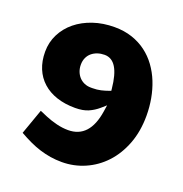

<svg xmlns="http://www.w3.org/2000/svg" viewBox="-124 -788 863 903"><g transform="rotate(20 308.0 -337.0)"><path d="M106.4 -189 143.1 -173.3Q169.9 -162.1 199.5 -154.8Q229 -147.5 257.3 -147.5Q364.3 -147.5 385.7 -287.6L390.6 -319.8L366.7 -298.8Q344.7 -279.8 318.4 -268.3Q292 -256.8 252.4 -256.8Q201.2 -256.8 160.2 -270.5Q119.1 -284.2 90.1 -310.3Q61 -336.4 45.7 -373.5Q30.3 -410.6 30.3 -457.5Q30.3 -504.9 50.8 -545.4Q71.3 -585.9 107.2 -615.2Q143.1 -644.5 192.1 -661.1Q241.2 -677.7 298.8 -677.7Q347.2 -677.7 387 -664.3Q426.8 -650.9 458 -627.4Q489.3 -604 512.7 -571.8Q536.1 -539.6 551.3 -501.7Q566.4 -463.9 574 -421.9Q581.5 -379.9 581.5 -337.4Q581.5 -258.8 557.4 -195.6Q533.2 -132.3 491.9 -88.1Q450.7 -43.9 396 -20Q341.3 3.9 280.8 3.9Q251 3.9 223.6 -0.5Q196.3 -4.9 169.7 -13.2Q143.1 -21.5 116.5 -33.9Q89.8 -46.4 61.5 -62.5ZM290 -372.1H298.3Q320.8 -372.1 339.8 -376.5Q358.9 -380.9 377.4 -387.7L385.7 -390.6L384.8 -400.4Q377.9 -470.2 356.7 -504.6Q335.4 -539.1 298.8 -539.1Q280.3 -539.1 264.2 -533.7Q248 -528.3 235.6 -518.1Q223.1 -507.8 216.1 -492.4Q209 -477.1 209 -457.5Q209 -439 215.1 -423.3Q221.2 -407.7 231.9 -396.2Q242.7 -384.8 257.6 -378.4Q272.5 -372.1 290 -372.1Z"/></g></svg>

Font: Paytone One
Style: Regular
Weight: 400
Designer: vernon adams
Foundry: vernon adams
Version: 1.000